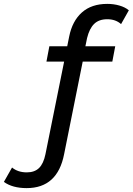

<svg xmlns="http://www.w3.org/2000/svg" viewBox="-197 -768 683 988"><path d="M-60 200Q-96 200 -125.5 192Q-155 184 -177 168L-135 94Q-105 119 -59 119Q-19 119 4 96.5Q27 74 37 25L159 -580Q175 -660 224.5 -704Q274 -748 355 -748Q388 -748 417.5 -739.5Q447 -731 466 -715L426 -644Q398 -669 355 -669Q312 -669 287.5 -645Q263 -621 251 -572L237 -503L231 -463L133 25Q99 200 -60 200ZM42 -451 57 -530H396L381 -451Z"/></svg>

Font: Montserrat Thin Medium
Style: Italic
Weight: 500
Italic angle: -11.3°
Version: Version 9.000